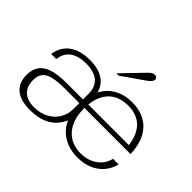

<svg xmlns="http://www.w3.org/2000/svg" viewBox="-151 -990 1257 1257"><g transform="rotate(45 478.0 -361.0)"><path d="M58 -138Q58 -215 111.5 -250Q165 -285 283 -285H433V-335Q433 -400 394.5 -433Q356 -466 281 -466Q210 -466 169.5 -436Q129 -406 122 -348H75Q86 -422 139.5 -461Q193 -500 285 -500Q360 -500 407 -470Q454 -440 468 -384Q496 -439 549.5 -469.5Q603 -500 673 -500Q781 -500 841.5 -435.5Q902 -371 906 -252H479V-247Q479 -144 530.5 -84Q582 -24 671 -24Q738 -24 785.5 -57.5Q833 -91 847 -149H899Q879 -73 820 -31.5Q761 10 674 10Q599 10 542 -25Q485 -60 461 -120Q406 10 235 10Q148 10 103 -27.5Q58 -65 58 -138ZM857 -286Q845 -375 798 -420.5Q751 -466 671 -466Q589 -466 540 -420Q491 -374 481 -286ZM433 -197V-251H297Q228 -251 188 -240.5Q148 -230 130 -207Q112 -184 112 -143Q112 -84 145.5 -53Q179 -22 243 -22Q297 -22 340.5 -44.5Q384 -67 408.5 -107Q433 -147 433 -197ZM611 -710Q633 -732 652 -732Q663 -732 669.5 -726Q676 -720 676 -710Q676 -691 640 -666L488 -560H466Z"/></g></svg>

Font: Fahkwang ExtraLight
Style: Regular
Weight: 275
Designer: Suppakit Chalermlarp | Katatrad Co.,Ltd.
Foundry: Cadson Demak Co.,Ltd.
Version: Version 1.000; ttfautohint (v1.6)